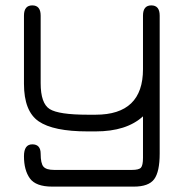

<svg xmlns="http://www.w3.org/2000/svg" viewBox="-20 -488 688 713"><path d="M573 -430V82Q573 150 552.5 177.5Q532 205 477 205H174Q113 205 91 174.5Q69 144 69 92Q69 48 100 48Q131 48 131 83Q131 119 141.5 131Q152 143 181 143H470Q496 143 503.5 134.5Q511 126 511 98V-56Q450 0 335 0H306Q178 0 123.5 -37.5Q69 -75 69 -177V-430Q69 -468 100 -468Q131 -468 131 -430V-179Q131 -104 164.5 -83Q198 -62 306 -62H335Q511 -62 511 -231V-430Q511 -468 542 -468Q573 -468 573 -430Z"/></svg>

Font: Jura Medium
Style: Regular
Weight: 500
Designer: Daniel Johnson, Alexei Vanyashin
Foundry: Daniel Johnson
Version: Version 5.103